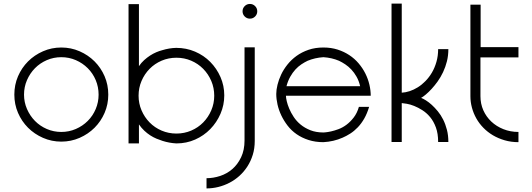

<svg xmlns="http://www.w3.org/2000/svg" viewBox="-20 -793 2970 1071"><path d="M322 -528Q376 -528 424 -507Q472 -486 507.5 -450.5Q543 -415 563.5 -367.5Q584 -320 584 -265Q584 -211 563.5 -163.5Q543 -116 507.5 -80.5Q472 -45 424 -24Q376 -3 322 -3Q268 -3 220 -24Q172 -45 136.5 -80.5Q101 -116 80.5 -163.5Q60 -211 60 -265Q60 -320 80.5 -367.5Q101 -415 136.5 -450.5Q172 -486 220 -507Q268 -528 322 -528ZM530 -265Q530 -308 514 -346Q498 -384 469.5 -412.5Q441 -441 403 -457.5Q365 -474 322 -474Q279 -474 241 -457.5Q203 -441 175 -412.5Q147 -384 130.5 -346Q114 -308 114 -265Q114 -223 130.5 -185Q147 -147 175 -118.5Q203 -90 241 -73.5Q279 -57 322 -57Q365 -57 403 -73.5Q441 -90 469.5 -118.5Q498 -147 514 -185Q530 -223 530 -265Z M697 7V-770H755V-424Q768 -443 784 -457.5Q800 -472 817 -483Q834 -494 851.5 -501.5Q869 -509 885 -513Q924 -525 963 -526Q1019 -526 1068 -505Q1117 -484 1153 -447.5Q1189 -411 1210 -363Q1231 -315 1231 -261Q1231 -207 1210 -158.5Q1189 -110 1153 -73Q1117 -36 1068.5 -14.5Q1020 7 964 7Q925 5 887 -7Q871 -12 853 -19.5Q835 -27 818 -38Q801 -49 785 -64Q769 -79 755 -99V7ZM1175 -259Q1175 -303 1158.5 -341.5Q1142 -380 1113.5 -409Q1085 -438 1046.5 -454.5Q1008 -471 964 -471Q920 -471 881.5 -454.5Q843 -438 814.5 -409Q786 -380 769.5 -341.5Q753 -303 753 -259Q753 -216 769.5 -177.5Q786 -139 814.5 -110Q843 -81 881.5 -64.5Q920 -48 964 -48Q1008 -48 1046.5 -64.5Q1085 -81 1113.5 -110Q1142 -139 1158.5 -177.5Q1175 -216 1175 -259Z M1333 -730Q1333 -747 1345 -759Q1357 -771 1374 -771Q1391 -771 1403 -759Q1415 -747 1415 -730Q1415 -713 1403 -701Q1391 -689 1374 -689Q1357 -689 1345 -701Q1333 -713 1333 -730ZM1401 -529V-7Q1401 35 1390 70.5Q1379 106 1360 135.5Q1341 165 1315.5 188Q1290 211 1260 226.5Q1230 242 1197.5 250Q1165 258 1132 258V201Q1170 201 1208 188.5Q1246 176 1276 150Q1306 124 1325 84Q1344 44 1344 -9V-529Z M1575 -259Q1575 -248 1579.5 -228.5Q1584 -209 1593.5 -186.5Q1603 -164 1618.5 -140.5Q1634 -117 1657 -98Q1680 -79 1711.5 -66.5Q1743 -54 1785 -54Q1785 -54 1796.5 -55Q1808 -56 1826.5 -60Q1845 -64 1868 -72.5Q1891 -81 1912.5 -97Q1934 -113 1953 -137.5Q1972 -162 1982 -197H2039Q2028 -160 2012 -132Q1996 -104 1976 -83Q1956 -62 1934 -48Q1912 -34 1891 -25Q1841 -3 1784 0Q1739 0 1701.5 -12Q1664 -24 1634.5 -44.5Q1605 -65 1584 -92.5Q1563 -120 1549 -149.5Q1535 -179 1528 -210Q1521 -241 1521 -269Q1521 -292 1528 -320.5Q1535 -349 1548.5 -377.5Q1562 -406 1583.5 -433Q1605 -460 1634 -481Q1663 -502 1700.5 -515Q1738 -528 1784 -528Q1827 -528 1863 -516.5Q1899 -505 1928.5 -485.5Q1958 -466 1980.5 -439.5Q2003 -413 2018 -383Q2033 -353 2040.5 -321Q2048 -289 2048 -259ZM1989 -312Q1982 -342 1969 -365Q1956 -388 1940 -405Q1924 -422 1906 -434Q1888 -446 1871 -454Q1831 -471 1784 -474Q1737 -471 1696 -454Q1679 -446 1661 -434Q1643 -422 1627.5 -405Q1612 -388 1599 -365Q1586 -342 1578 -312Z M2329 -247Q2340 -243 2356 -233Q2372 -223 2388.5 -208Q2405 -193 2422 -172.5Q2439 -152 2452 -126Q2465 -100 2473 -69Q2481 -38 2481 -1H2424Q2424 -48 2411.5 -82Q2399 -116 2379.5 -139.5Q2360 -163 2336.5 -178Q2313 -193 2290.5 -202Q2268 -211 2249.5 -214Q2231 -217 2221 -218V-1H2164V-773H2221V-276Q2242 -277 2265 -284.5Q2288 -292 2310.5 -306Q2333 -320 2353.5 -341Q2374 -362 2389.5 -388.5Q2405 -415 2414.5 -448Q2424 -481 2424 -519H2481Q2481 -483 2473 -451Q2465 -419 2451.5 -390.5Q2438 -362 2421.5 -339Q2405 -316 2388 -297.5Q2371 -279 2355.5 -266Q2340 -253 2329 -247Z M2661 -767V-530H2872V-473H2660V-257Q2660 -214 2676 -178Q2692 -142 2720.5 -115Q2749 -88 2788 -72.5Q2827 -57 2872 -57V0Q2831 0 2795 -10.5Q2759 -21 2729.5 -38.5Q2700 -56 2676.5 -80Q2653 -104 2637 -132.5Q2621 -161 2612.5 -192.5Q2604 -224 2604 -256V-767Z"/></svg>

Font: LuenTai2017
Style: Regular
Weight: 400
Designer: LuenTai
Foundry: Microsoft Corpration
Version: Version 1.00 November 27, 2016, initial release